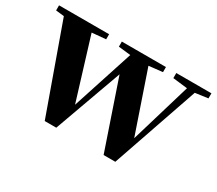

<svg xmlns="http://www.w3.org/2000/svg" viewBox="-113 -762 1110 980"><g transform="rotate(30 442.0 -272.0)"><path d="M223 2 27 -546H193L322 -126L308 -125L312 -137L445 -546H527L671 -125H654L658 -136L780 -546H828L639 2H570L419 -441H451L443 -419L291 2ZM-9 -516V-546H286V-516L152 -504H97ZM361 -516V-546H621V-516L513 -504H470ZM682 -516V-546H889V-516L802 -504H785Z"/></g></svg>

Font: Noto Serif KR ExtraLight Black
Style: Regular
Weight: 900
Version: Version 2.003-H1;hotconv 1.1.1;makeotfexe 2.6.0